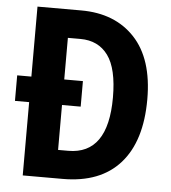

<svg xmlns="http://www.w3.org/2000/svg" viewBox="-52 -761 722 809"><g transform="rotate(5 309.5 -357.0)"><path d="M259 -714Q402 -714 485.5 -625Q569 -536 569 -365Q569 -188 485.5 -94Q402 0 243 0H74V-310H14V-418H74V-714ZM266 -594H213V-418H292V-310H213V-120H256Q424 -120 424 -360Q424 -482 383 -538Q342 -594 266 -594Z"/></g></svg>

Font: Noto Sans Tamil Condensed
Style: Bold
Weight: 700
Width: 3
Designer: Jelle Bosma - Monotype Design Team
Foundry: Monotype Imaging Inc.
Version: Version 2.004; ttfautohint (v1.8.4.7-5d5b)